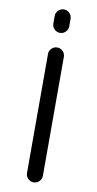

<svg xmlns="http://www.w3.org/2000/svg" viewBox="-102 -1002 519 1024"><g transform="rotate(10 157.5 -490.5)"><path d="M115.2 -65.4V-710Q115.2 -727.5 127.9 -740.2Q140.6 -752.9 158.2 -752.9Q175.8 -752.9 188.5 -740.2Q201.2 -727.5 201.2 -710V-65.4Q201.2 -47.9 188.5 -35.2Q175.8 -22.5 158.2 -22.5Q140.6 -22.5 127.9 -35.2Q115.2 -47.9 115.2 -65.4ZM115.2 -875V-916Q115.2 -933.6 127.9 -946.3Q140.6 -959 158.2 -959Q175.8 -959 188.5 -946.3Q201.2 -933.6 201.2 -916V-875Q201.2 -857.4 188.5 -844.7Q175.8 -832 158.2 -832Q140.6 -832 127.9 -844.7Q115.2 -857.4 115.2 -875Z"/></g></svg>

Font: Gen Jyuu Gothic P Normal
Style: Regular
Weight: 300
Designer: [Source Han Sans]
Ryoko NISHIZUKA  (kana & ideographs); Paul D. Hunt (Latin, Greek & Cyrillic); Wenlong ZHANG  (bopomofo
Version: Version 1.002.20150607